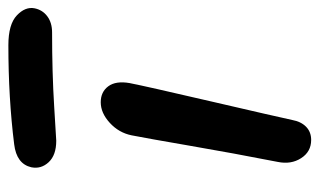

<svg xmlns="http://www.w3.org/2000/svg" viewBox="-176 -594 781 470"><g transform="rotate(-90 215.0 -359.5)"><path d="M105 -612.8Q69.8 -612.8 52.5 -631.3Q35.2 -649.9 40 -673.8Q48.3 -710 96.2 -715.8Q209.5 -730 338.9 -730Q390.1 -730 411.9 -709.2Q433.6 -688.5 429.2 -666Q425.3 -646.5 409.7 -634.8Q394 -623 370.1 -623Q271 -623 189.2 -617.9Q107.4 -612.8 105 -612.8ZM106.9 11.2Q78.1 11.2 62.3 -13.4Q46.4 -38.1 53.2 -70.8Q74.7 -180.7 92.5 -284.4Q110.4 -388.2 118.2 -428.2Q124.5 -459.5 148.7 -481.7Q172.9 -503.9 199.2 -503.9Q224.6 -503.9 238.3 -485.4Q252 -466.8 246.1 -433.1Q238.8 -395.5 201.2 -233.6Q163.6 -71.8 155.8 -35.2Q151.9 -13.7 139.2 -1.2Q126.5 11.2 106.9 11.2Z"/></g></svg>

Font: Shantell Sans Normal
Style: Italic
Weight: 500
Italic angle: -11.31°
Designer: Stephen Nixon, Anya Danilova, Shantell Martin
Foundry: Arrow Type
Version: Version 1.006;[559af2be0]